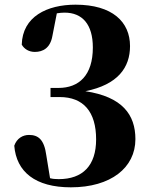

<svg xmlns="http://www.w3.org/2000/svg" viewBox="-20 -784 652 821"><path d="M283 17C454 17 559 -67 559 -189C559 -294 503 -370 345 -394C484 -422 536 -495 536 -587C536 -690 461 -764 303 -764C181 -764 76 -713 73 -593C84 -574 104 -562 129 -562C164 -562 195 -579 204 -630L223 -727C235 -729 246 -730 256 -730C332 -730 377 -680 377 -581C377 -462 318 -408 230 -408H196V-369H235C337 -369 391 -306 391 -188C391 -76 334 -18 231 -18C217 -18 205 -19 194 -22L178 -120C169 -187 144 -207 104 -207C78 -207 52 -193 41 -161C50 -49 131 17 283 17Z"/></svg>

Font: Noto Serif CJK HK Black
Style: Regular
Weight: 900
Designer: Ryoko NISHIZUKA 西塚涼子 (kana & ideographs); Frank Grießhammer (Latin, Greek & Cyrillic); Wenlong ZHANG 张文龙 (bopomofo); San
Foundry: Adobe
Version: Version 2.001;hotconv 1.1.0;makeotfexe 2.6.0